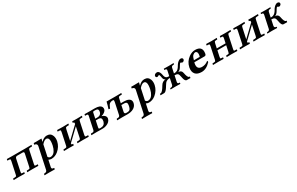

<svg xmlns="http://www.w3.org/2000/svg" viewBox="238 -2045 5997 3875"><g transform="rotate(-30 3236.5 -108.0)"><path d="M181.2 -353Q189.5 -391.1 178.2 -397.9Q169.9 -401.9 150.4 -401.9H120.6Q116.7 -401.9 116.2 -404.8Q116.2 -406.2 116.7 -407.2L122.1 -434.1L124.5 -436L252.4 -434.1H344.2H470.2H564.5L696.8 -436L697.3 -434.1L691.9 -408.2Q689 -402.8 685.5 -401.9H654.3Q622.1 -401.9 613.8 -386.2Q608.9 -376.5 604 -354L544.9 -74.2Q538.1 -42 547.9 -36.1Q555.7 -32.7 576.2 -33.2H606.9Q610.8 -31.2 610.8 -26.9L605 -1L604 1L472.2 -1L347.7 1L346.2 -1L352.1 -27.8Q354.5 -32.2 358.9 -33.2H385.3Q418.5 -33.2 426.3 -46.4Q430.7 -54.7 434.6 -74.2L493.7 -351.1Q501.5 -386.7 471.7 -389.6Q467.3 -390.1 460.9 -390.1H339.8Q301.8 -390.1 292 -356.9Q291 -353.5 290.5 -351.1L231.9 -74.2Q225.1 -42 234.9 -36.1Q242.7 -32.7 263.2 -33.2H290Q295.9 -33.2 294.9 -26.9L289.1 -1L286.6 1L159.2 -1L30.8 1L29.3 -1L35.2 -27.8Q37.6 -32.2 42 -33.2H71.8Q105 -33.2 113.3 -46.4Q117.7 -54.7 121.6 -74.2Z M909.7 -324.2 854 -63Q877.4 -29.8 908.2 -29.8Q994.1 -29.8 1041 -145Q1053.2 -175.8 1060.5 -210Q1098.1 -391.1 1013.2 -392.1Q978.5 -392.1 932.6 -349.1Q919.9 -336.9 909.7 -324.2ZM698.7 150.9 803.7 -341.8Q812 -380.9 781.7 -399.4Q766.6 -407.7 745.6 -408.2L752.9 -443.8Q777.8 -443.8 819.8 -443.4Q883.8 -442.4 895.5 -444.8H935.5L918.5 -374Q981.9 -444.3 1056.2 -444.8Q1145.5 -444.8 1175.8 -363.3Q1195.8 -307.6 1181.2 -236.8Q1156.2 -123.5 1064 -46.9Q992.2 12.2 905.3 12.2Q874 11.7 841.8 -4.9L808.6 150.9Q801.8 193.8 847.2 194.8H855.5Q862.3 196.8 861.8 203.1L856.4 227.1L855 229Q854 229 735.4 227.1L619.1 229L617.7 227.1L622.6 203.1Q625.5 195.8 632.3 194.8H641.1Q689 193.4 698.7 150.9Z M1422.4 -433.1 1555.2 -436 1556.6 -434.1 1551.3 -408.2Q1549.8 -402.3 1543.9 -401.9H1513.7Q1480.5 -401.9 1471.2 -382.3Q1466.3 -371.6 1461.9 -350.1L1411.1 -111.8L1669.9 -359.9Q1676.8 -391.6 1664.1 -398.4Q1656.2 -401.9 1645 -401.9Q1640.1 -401.9 1639.6 -404.8Q1639.6 -406.2 1640.1 -407.2L1645.5 -434.1L1647.9 -436Q1648.9 -436 1738.8 -434.1L1871.1 -436L1871.6 -434.1L1866.2 -408.2Q1864.7 -402.3 1858.9 -401.9H1829.1Q1796.9 -401.9 1787.6 -384.3Q1782.7 -374 1777.8 -350.1L1719.7 -77.1Q1712.4 -43.5 1724.1 -37.1Q1732.4 -33.2 1750.5 -33.2H1780.3Q1786.1 -33.2 1785.2 -26.9L1779.8 -1L1778.3 1Q1777.3 1 1646.5 -1L1516.1 1L1516.6 -1L1522.5 -27.8Q1524.9 -32.2 1529.3 -33.2H1559.6Q1593.3 -34.2 1601.6 -49.8Q1606 -58.6 1609.9 -77.1L1659.7 -312L1401.4 -64.9Q1396 -40.5 1406.7 -36.1Q1415 -33.2 1431.6 -33.2Q1437.5 -33.2 1436 -26.9L1430.7 -1L1429.2 1Q1428.2 1 1330.6 -1L1202.1 1L1201.7 -1L1207.5 -27.8Q1210 -31.7 1213.4 -33.2H1244.6Q1277.8 -34.2 1285.2 -47.9Q1289.1 -56.2 1293.5 -75.2L1351.6 -349.1Q1360.4 -390.1 1348.6 -397.5Q1340.3 -401.9 1322.8 -401.9H1293Q1288.1 -401.9 1287.6 -404.8Q1287.6 -406.2 1288.1 -407.2L1293.5 -434.1L1296.9 -436Z M2075.2 -249H2127.9Q2204.6 -249 2222.7 -317.9Q2223.1 -320.8 2223.6 -323.2Q2236.3 -383.3 2193.4 -394Q2177.7 -397.9 2154.8 -397.9Q2111.3 -397.9 2105.5 -388.7Q2103.5 -384.8 2099.6 -363.8ZM2067.4 -213.9 2038.6 -77.1Q2031.7 -44.9 2038.6 -39.1Q2047.4 -33.2 2077.1 -33.2Q2166.5 -33.2 2188.5 -111.3Q2189.9 -117.7 2191.4 -123Q2209.5 -207 2140.6 -213.4Q2134.8 -213.9 2129.4 -213.9ZM1842.8 1 1841.3 -1 1846.2 -23.9Q1849.6 -32.2 1856.9 -33.2H1889.2Q1918.5 -33.2 1928.2 -71.3Q1928.7 -74.2 1929.2 -76.2L1991.2 -368.2Q1996.1 -400.9 1965.3 -401.9H1931.6Q1927.7 -403.3 1926.8 -407.2L1932.1 -434.1L1934.6 -436L2067.4 -434.1L2113.3 -435.1H2170.4Q2296.9 -435.1 2324.2 -371.1Q2333 -348.6 2327.6 -323.2Q2318.4 -278.8 2253.9 -245.6Q2230 -233.9 2214.4 -231L2213.9 -229Q2276.9 -209.5 2295.4 -167Q2303.7 -146.5 2299.8 -125Q2283.2 -47.9 2191.4 -14.6Q2150.9 -0.5 2114.3 0H2022L1975.1 -1Z M2528.3 -77.1 2585.4 -347.2Q2593.8 -386.7 2578.6 -391.6Q2574.2 -393.1 2566.4 -393.1Q2503.4 -393.1 2475.6 -355.5Q2460.9 -335.4 2435.5 -274.9L2401.4 -279.8Q2426.8 -349.6 2446.3 -435.1L2659.2 -434.1L2788.6 -436L2790 -434.1L2784.2 -405.8Q2781.7 -401.9 2778.3 -401.9H2747.6Q2714.8 -401.9 2706.1 -385.3Q2702.1 -376.5 2698.2 -358.9L2677.2 -261.2H2743.2Q2878.9 -261.2 2902.3 -189.9Q2909.7 -165.5 2903.8 -136.2Q2885.7 -51.8 2794.4 -17.1Q2748 0 2691.9 0L2564.9 -1L2443.8 1L2441.9 -1L2446.8 -23.9Q2450.2 -32.2 2457 -33.2H2476.1Q2515.6 -33.2 2525.9 -67.4Q2527.3 -72.8 2528.3 -77.1ZM2791.5 -126Q2805.2 -190.9 2785.2 -210Q2769 -223.6 2736.3 -224.1H2669.4L2639.6 -83Q2631.8 -45.4 2662.6 -38.6Q2674.8 -36.1 2692.4 -36.1Q2744.6 -36.1 2765.1 -60.5Q2782.2 -82 2791.5 -126Z M3181.6 -324.2 3126 -63Q3149.4 -29.8 3180.2 -29.8Q3266.1 -29.8 3313 -145Q3325.2 -175.8 3332.5 -210Q3370.1 -391.1 3285.2 -392.1Q3250.5 -392.1 3204.6 -349.1Q3191.9 -336.9 3181.6 -324.2ZM2970.7 150.9 3075.7 -341.8Q3084 -380.9 3053.7 -399.4Q3038.6 -407.7 3017.6 -408.2L3024.9 -443.8Q3049.8 -443.8 3091.8 -443.4Q3155.8 -442.4 3167.5 -444.8H3207.5L3190.4 -374Q3253.9 -444.3 3328.1 -444.8Q3417.5 -444.8 3447.8 -363.3Q3467.8 -307.6 3453.1 -236.8Q3428.2 -123.5 3335.9 -46.9Q3264.2 12.2 3177.2 12.2Q3146 11.7 3113.8 -4.9L3080.6 150.9Q3073.7 193.8 3119.1 194.8H3127.4Q3134.3 196.8 3133.8 203.1L3128.4 227.1L3127 229Q3126 229 3007.3 227.1L2891.1 229L2889.6 227.1L2894.5 203.1Q2897.5 195.8 2904.3 194.8H2913.1Q2960.9 193.4 2970.7 150.9Z M3899.9 -208 3871.1 -71.8Q3862.8 -32.2 3894 -28.8Q3899.4 -28.3 3904.3 -27.8H3912.6Q3919.4 -25.9 3918.9 -20L3914.6 -1L3913.6 1Q3912.6 1 3798.8 -1L3688.5 1L3687 -1L3690.9 -20Q3693.8 -27.3 3700.7 -27.8H3708.5Q3748 -27.8 3758.3 -62.5Q3759.8 -67.4 3760.7 -71.8L3789.6 -208Q3717.3 -208 3679.2 -162.1Q3665.5 -145.5 3646.5 -112.8Q3592.8 -20.5 3555.7 -4.4Q3545.4 -0.5 3536.6 0L3454.6 1L3451.7 -1L3456.5 -23.9Q3459.5 -32.7 3468.8 -33.2H3476.6Q3512.7 -33.2 3583 -152.3Q3584.5 -155.3 3585.9 -157.2Q3627.4 -226.6 3702.6 -227.1Q3656.7 -236.8 3648.9 -317.9Q3643.1 -366.7 3627 -368.2Q3615.2 -367.2 3607.4 -360.8Q3597.7 -352.1 3579.6 -352.1Q3560.1 -352.1 3551.8 -373.5Q3548.8 -382.8 3550.8 -391.1Q3557.1 -421.4 3591.8 -433.6Q3605 -438 3618.7 -438Q3662.1 -438 3685.1 -373.5Q3691.4 -355.5 3694.3 -336.9Q3703.6 -265.6 3746.6 -251Q3762.2 -246.1 3780.8 -246.1H3797.9L3822.3 -359.9Q3829.6 -395 3804.7 -400.4Q3797.4 -401.9 3788.1 -401.9H3779.8Q3772.9 -403.8 3773.9 -410.2L3777.8 -429.2L3780.3 -431.2Q3781.2 -431.2 3889.6 -429.2L4005.4 -431.2L4005.9 -429.2L4002 -410.2Q3999 -402.8 3992.2 -401.9H3983.9Q3944.3 -401.9 3934.6 -369.6Q3933.1 -364.7 3932.1 -359.9L3907.7 -246.1H3924.8Q3992.2 -246.1 4036.6 -314.5Q4043.5 -325.2 4050.3 -336.9Q4089.8 -405.8 4137.7 -429.7Q4154.8 -437.5 4168.5 -438Q4209 -438 4216.3 -408.7Q4218.3 -399.9 4216.8 -391.1Q4211.9 -367.7 4186 -355.5Q4177.7 -352.1 4171.4 -352.1Q4153.3 -352.5 4147.5 -360.8Q4140.6 -367.7 4130.9 -368.2Q4113.3 -366.2 4087.4 -317.9Q4043.9 -235.8 3994.6 -227.1Q4070.3 -225.6 4082 -157.2Q4103.5 -39.1 4138.7 -33.2H4146.5Q4154.8 -33.2 4154.8 -26.4Q4154.8 -24.9 4154.8 -23.9L4149.9 -1L4146.5 1L4064.5 0Q4022 -1 4004.9 -95.2Q4003.9 -99.6 4001.5 -112.8Q3992.2 -171.4 3972.2 -189Q3948.7 -207.5 3899.9 -208Z M4389.2 -274.9H4524.9Q4527.3 -277.8 4531.7 -295.9Q4549.3 -379.4 4506.8 -398.4Q4498.5 -401.9 4490.2 -401.9Q4465.8 -401.9 4437.5 -376.5Q4432.6 -371.6 4428.7 -368.2Q4405.3 -339.8 4389.2 -274.9ZM4612.3 -128.9Q4625.5 -128.9 4621.1 -102.1Q4620.6 -99.6 4620.6 -98.1Q4522.9 9.3 4410.6 9.8Q4312.5 9.3 4268.1 -40Q4218.8 -95.2 4236.3 -190.4Q4237.3 -194.8 4237.8 -198.2Q4263.7 -320.3 4365.2 -392.6Q4437 -443.8 4510.3 -443.8Q4678.2 -443.8 4656.2 -287.6Q4654.8 -276.4 4652.3 -266.1Q4644 -236.3 4616.7 -234.9H4376.5Q4376 -232.4 4375 -228.5Q4373 -222.2 4372.1 -219.2Q4344.2 -88.4 4449.2 -77.1Q4458 -76.2 4467.8 -76.2Q4549.8 -76.7 4612.3 -128.9Z M4822.3 -355Q4830.1 -392.1 4815.9 -398.4Q4807.1 -401.9 4791 -401.9H4765.1Q4761.2 -401.9 4760.7 -404.8Q4760.7 -406.2 4761.2 -407.2L4766.6 -434.1L4768.1 -436L4888.7 -433.1L5014.2 -436L5014.6 -434.1L5009.3 -408.2Q5007.8 -402.3 5002 -401.9H4981.9Q4950.2 -401.9 4941.4 -386.7Q4935.5 -376.5 4931.2 -355L4908.7 -251H5113.8L5135.7 -354Q5143.6 -391.6 5130.9 -398.4Q5122.1 -402.3 5105 -401.9H5084Q5080.1 -401.9 5080.1 -404.8Q5080.1 -406.2 5080.1 -407.2L5085.9 -434.1L5088.4 -436L5202.6 -434.1L5333.5 -436L5335 -434.1L5329.1 -407.2Q5326.7 -402.8 5322.3 -401.9H5295.9Q5264.6 -401.9 5255.4 -384.8Q5250 -374 5245.6 -354L5186.5 -74.2Q5179.2 -41 5189.9 -35.6Q5197.3 -32.7 5217.8 -33.2H5243.7Q5248.5 -31.7 5248.5 -26.9L5242.7 -1L5241.2 1L5110.8 -1L4996.6 1L4993.7 -1L4999.5 -26.9Q5002 -31.7 5005.4 -33.2H5026.4Q5058.6 -33.2 5065.9 -42.5Q5071.3 -51.3 5076.2 -74.2L5105.5 -211.9H4900.9L4871.6 -75.2Q4864.3 -41.5 4876 -36.1Q4883.3 -33.7 4903.8 -33.2H4923.8Q4929.7 -33.2 4928.2 -26.9L4922.9 -1L4921.4 1L4796.9 -1L4675.3 1L4674.8 -1L4680.7 -27.8Q4683.1 -31.7 4686.5 -33.2H4712.4Q4744.6 -34.2 4752.4 -44.9Q4757.8 -53.7 4762.7 -75.2Z M5526.4 -433.1 5659.2 -436 5660.6 -434.1 5655.3 -408.2Q5653.8 -402.3 5647.9 -401.9H5617.7Q5584.5 -401.9 5575.2 -382.3Q5570.3 -371.6 5565.9 -350.1L5515.1 -111.8L5773.9 -359.9Q5780.8 -391.6 5768.1 -398.4Q5760.3 -401.9 5749 -401.9Q5744.1 -401.9 5743.7 -404.8Q5743.7 -406.2 5744.1 -407.2L5749.5 -434.1L5752 -436Q5752.9 -436 5842.8 -434.1L5975.1 -436L5975.6 -434.1L5970.2 -408.2Q5968.8 -402.3 5962.9 -401.9H5933.1Q5900.9 -401.9 5891.6 -384.3Q5886.7 -374 5881.8 -350.1L5823.7 -77.1Q5816.4 -43.5 5828.1 -37.1Q5836.4 -33.2 5854.5 -33.2H5884.3Q5890.1 -33.2 5889.2 -26.9L5883.8 -1L5882.3 1Q5881.3 1 5750.5 -1L5620.1 1L5620.6 -1L5626.5 -27.8Q5628.9 -32.2 5633.3 -33.2H5663.6Q5697.3 -34.2 5705.6 -49.8Q5710 -58.6 5713.9 -77.1L5763.7 -312L5505.4 -64.9Q5500 -40.5 5510.7 -36.1Q5519 -33.2 5535.6 -33.2Q5541.5 -33.2 5540 -26.9L5534.7 -1L5533.2 1Q5532.2 1 5434.6 -1L5306.2 1L5305.7 -1L5311.5 -27.8Q5314 -31.7 5317.4 -33.2H5348.6Q5381.8 -34.2 5389.2 -47.9Q5393.1 -56.2 5397.5 -75.2L5455.6 -349.1Q5464.4 -390.1 5452.6 -397.5Q5444.3 -401.9 5426.8 -401.9H5397Q5392.1 -401.9 5391.6 -404.8Q5391.6 -406.2 5392.1 -407.2L5397.5 -434.1L5400.9 -436Z M6015.1 -71.8 6076.7 -359.9Q6084 -395 6059.1 -400.4Q6051.8 -401.9 6042.5 -401.9H6035.6Q6028.8 -403.8 6029.3 -410.2L6033.2 -429.2L6035.6 -431.2Q6036.6 -431.2 6145 -429.2L6259.8 -431.2L6261.2 -429.2L6257.3 -410.2Q6254.4 -403.3 6247.6 -401.9H6238.3Q6197.8 -401.9 6188 -366.2Q6187 -362.8 6186.5 -359.9L6162.1 -246.1H6179.2Q6248 -246.1 6293.9 -316.9Q6300.3 -326.7 6305.7 -336.9Q6340.8 -400.9 6388.7 -427.2Q6407.7 -438 6424.3 -438Q6464.8 -438 6472.2 -408.7Q6474.1 -399.9 6472.2 -391.1Q6467.3 -367.7 6441.4 -355.5Q6433.1 -352.1 6426.8 -352.1Q6409.2 -352.5 6401.9 -360.8Q6396.5 -367.7 6386.2 -368.2Q6369.6 -368.2 6344.7 -323.2Q6342.8 -319.8 6341.8 -317.9Q6298.3 -236.3 6250.5 -227.1Q6325.2 -225.6 6336.4 -157.2Q6357.9 -39.1 6394 -33.2H6400.9Q6409.2 -33.2 6409.7 -26.4Q6409.7 -24.9 6409.2 -23.9L6404.3 -1L6401.9 1L6318.8 0Q6274.9 -1 6258.8 -102.5Q6258.3 -106.9 6256.8 -112.8Q6247.6 -170.9 6228 -188.5Q6204.6 -208 6154.3 -208L6125.5 -71.8Q6123 -30.3 6159.2 -27.8H6168Q6174.3 -25.9 6174.3 -20L6170.4 -1L6168 1Q6167 1 6054.2 -1L5943.8 1L5942.4 -1L5946.3 -20Q5949.2 -27.3 5956.1 -27.8H5962.9Q6002.4 -27.8 6013.2 -62.5Q6014.2 -67.4 6015.1 -71.8Z"/></g></svg>

Font: Linux Libertine Slanted O
Style: Bold Slanted
Weight: 700
Designer: Philipp H. Poll
Foundry: Philipp H. Poll
Version: Version 5.0.0